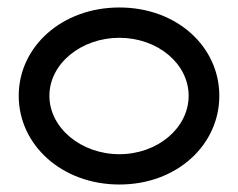

<svg xmlns="http://www.w3.org/2000/svg" viewBox="-20 -482 635 513"><path d="M30 -226C30 -95 145 11 299 11C453 11 566 -95 566 -226C566 -357 453 -462 299 -462C145 -462 30 -357 30 -226ZM112 -226C112 -312 197 -381 299 -381C401 -381 484 -312 484 -226C484 -140 401 -70 299 -70C197 -70 112 -140 112 -226Z"/></svg>

Font: Charger Pro
Style: BdExt
Weight: 700
Designer: Jasper
Foundry: Cannot Into Space Fonts
Version: Version 1.09